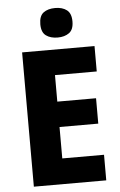

<svg xmlns="http://www.w3.org/2000/svg" viewBox="-61 -975 635 1017"><g transform="rotate(-5 256.0 -466.5)"><path d="M462 0H77V-714H462V-579H240V-438H446V-303H240V-136H462ZM272 -933Q310 -933 333.5 -915Q357 -897 357 -854Q357 -811 333 -793.5Q309 -776 272 -776Q234 -776 210 -793.5Q186 -811 186 -854Q186 -898 209.5 -915.5Q233 -933 272 -933Z"/></g></svg>

Font: Noto Sans Sinhala SemiCondensed ExtraBold
Style: Regular
Weight: 800
Width: 4
Designer: Jelle Bosma - Monotype Design Team
Foundry: Monotype Imaging Inc.
Version: Version 2.006; ttfautohint (v1.8.4.7-5d5b)